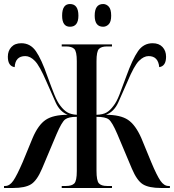

<svg xmlns="http://www.w3.org/2000/svg" viewBox="-20 -935 865 955"><path d="M0 0H45Q105 0 134.5 -18.5Q164 -37 189 -96L261 -267Q287 -328 304 -341Q321 -354 362 -354V-84Q362 -35 349.5 -22.5Q337 -10 309 -10H287V0H537V-10H512Q484 -10 472 -23Q460 -36 460 -86V-354Q504 -354 521 -341Q538 -328 564 -267L636 -96Q661 -37 690.5 -18.5Q720 0 781 0H825V-10H818Q796 -10 778 -36Q760 -62 732 -129L683 -248Q654 -314 616.5 -339Q579 -364 507 -364Q547 -379 568 -425Q589 -471 614 -529Q647 -608 671 -632Q695 -656 719 -656Q767 -656 772 -601Q806 -606 806 -653Q806 -682 788.5 -701Q771 -720 739 -720Q694 -720 666.5 -680.5Q639 -641 608 -555Q588 -500 574 -464Q560 -428 544 -408Q528 -386 510 -375.5Q492 -365 460 -364V-631Q460 -679 472 -691.5Q484 -704 512 -704H537V-714H287V-704H309Q337 -704 349.5 -691.5Q362 -679 362 -631V-364Q332 -366 314.5 -376.5Q297 -387 281 -408Q265 -428 250.5 -464Q236 -500 216 -555Q186 -641 158.5 -680.5Q131 -720 86 -720Q54 -720 36.5 -701Q19 -682 19 -653Q19 -606 53 -601Q56 -656 106 -656Q130 -656 153.5 -632Q177 -608 211 -529Q236 -471 257 -425Q278 -379 317 -364Q245 -364 207.5 -339Q170 -314 142 -248L93 -129Q64 -62 46 -36Q28 -10 6 -10H0ZM493 -802Q509 -802 521 -814.5Q533 -827 533 -857Q533 -889 521 -902Q509 -915 493 -915Q451 -915 451 -857Q451 -802 493 -802ZM328 -802Q370 -802 370 -857Q370 -915 328 -915Q289 -915 289 -857Q289 -802 328 -802Z"/></svg>

Font: Noto Serif Display Condensed Semi
Style: Regular
Weight: 600
Width: 3
Designer: Monotype Design Team
Foundry: Monotype Imaging Inc.
Version: Version 1.900